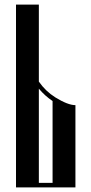

<svg xmlns="http://www.w3.org/2000/svg" viewBox="-20 -820 400 840"><path d="M310 0H50V-800H150V-463Q179 -421 222 -394Q277 -360 310 -360ZM210 -378Q177 -400 150 -432V-20H210Z"/></svg>

Font: Oglavie Unicode
Style: Normal
Weight: 400
Version: Version 1.1